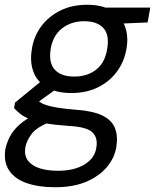

<svg xmlns="http://www.w3.org/2000/svg" viewBox="-53 -553 650 805"><path d="M178 232Q108 232 58.5 214.5Q9 197 -14.5 162Q-38 127 -31 75Q-26 48 -12 20.5Q2 -7 30.5 -32Q59 -57 104 -77L161 -43Q102 -21 80 8Q58 37 53 66Q48 98 63.5 119.5Q79 141 111.5 152Q144 163 190 163Q258 163 301.5 136.5Q345 110 351 65Q358 25 334.5 2Q311 -21 236 -25Q177 -29 138.5 -36Q100 -43 75 -52.5Q50 -62 34 -74Q18 -86 6 -100L10 -123L124 -216L197 -190L75 -102L95 -140Q105 -132 114.5 -125Q124 -118 140.5 -112.5Q157 -107 186 -102Q215 -97 264 -93Q336 -88 375.5 -69Q415 -50 428.5 -17Q442 16 435 61Q429 105 398 144Q367 183 312 207.5Q257 232 178 232ZM246 -163Q184 -163 143.5 -186.5Q103 -210 87.5 -251Q72 -292 80 -343Q87 -397 118 -440Q149 -483 198.5 -508Q248 -533 312 -533Q375 -533 414.5 -509Q454 -485 470 -444.5Q486 -404 478 -353Q470 -299 439.5 -256Q409 -213 360 -188Q311 -163 246 -163ZM258 -232Q315 -232 352 -262.5Q389 -293 397 -352Q406 -408 380 -436Q354 -464 300 -464Q245 -464 206.5 -433.5Q168 -403 159 -345Q151 -288 177.5 -260Q204 -232 258 -232ZM384 -451 371 -521H577L566 -459Z"/></svg>

Font: DM Sans 10pt
Style: Italic
Weight: 400
Italic angle: -10°
Version: Version 4.004;gftools[0.9.30]